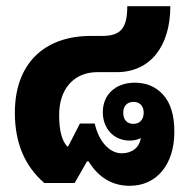

<svg xmlns="http://www.w3.org/2000/svg" viewBox="-20 -591 604 620"><path d="M123 0H221L261 -70H266C298 -18 342 9 399 9C486 9 543 -60 543 -165C543 -219 531 -259 506 -286C482 -312 451 -324 415 -324C353 -324 312 -285 312 -229C312 -175 348 -137 399 -137C412 -137 424 -140 435 -145C430 -115 407 -96 373 -96C332 -96 298 -137 286 -192H238L200 -118H197C179 -138 171 -171 171 -220C171 -304 219 -358 294 -358H357C464 -358 530 -440 530 -571H391C391 -500 370 -475 310 -475H274C120 -475 28 -383 28 -227C28 -129 60 -55 123 0ZM411 -191C390 -191 378 -204 378 -227C378 -249 391 -262 411 -262C431 -262 444 -249 444 -227C444 -205 431 -191 411 -191Z"/></svg>

Font: Noto Sans Thai Looped UI Narrow ExtraBold
Style: Regular
Weight: 800
Width: 4
Designer: Cadson Demak Team
Foundry: Cadson Demak Co., Ltd.
Version: Version 1.000